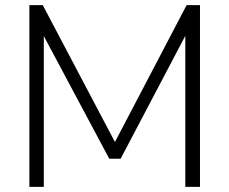

<svg xmlns="http://www.w3.org/2000/svg" viewBox="-20 -725 889 745"><path d="M94 0V-705H146L426 -174L704 -705H756V0H699V-586L448 -109H404L150 -585V0Z"/></svg>

Font: Nunito Sans Light
Style: Regular
Weight: 300
Designer: Vernon Adams
Foundry: Vernon Adams
Version: Version 3.101; ttfautohint (v1.8.4.7-5d5b);gftools[0.9.27]